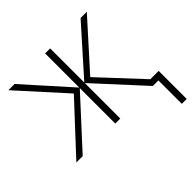

<svg xmlns="http://www.w3.org/2000/svg" viewBox="-181 -690 1026 1026"><g transform="rotate(-45 332.0 -176.5)"><path d="M616 -530 382 -270 601 -35H664V177H627V0H585L339 -268V0H301V-268L55 0H7L258 -270L23 -530H70L301 -272V-530H339V-272L569 -530Z"/></g></svg>

Font: Noto Sans ExtraLight
Style: Regular
Weight: 200
Designer: Monotype Design Team
Foundry: Monotype Imaging Inc.
Version: Version 2.007